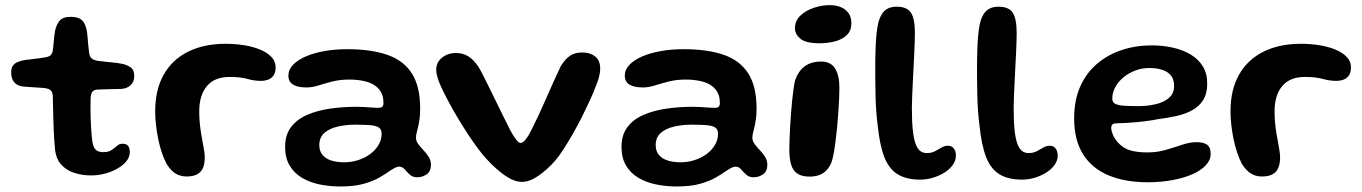

<svg xmlns="http://www.w3.org/2000/svg" viewBox="-20 -656 5180 730"><path d="M327 11Q294.5 11 263.8 1.8Q233 -7.5 212 -31Q191 -54.5 188.5 -96.5Q187 -110.5 186 -127.2Q185 -144 184.2 -163Q183.5 -182 182.8 -202.2Q182 -222.5 181.8 -243.2Q181.5 -264 181 -284Q181 -306.5 172 -313.2Q163 -320 146 -321.5Q136.5 -322.5 122.8 -323.2Q109 -324 94.5 -325Q80 -326 67.5 -327Q46 -329.5 34.2 -343Q22.5 -356.5 22.5 -381Q22.5 -398 29.5 -407Q36.5 -416 48.5 -420.8Q60.5 -425.5 75.5 -428Q100.5 -430.5 117.8 -433Q135 -435.5 149.5 -437.5Q165 -439.5 172.5 -446.2Q180 -453 181.5 -470Q183 -481 184 -494Q185 -507 186.5 -520Q188 -533 190 -542.5Q197 -568 209.2 -580Q221.5 -592 248 -592Q269.5 -592 282 -585.8Q294.5 -579.5 301 -566.8Q307.5 -554 311 -533.5Q312.5 -519.5 313.5 -508.5Q314.5 -497.5 315.2 -488.2Q316 -479 317 -471Q318 -463 319 -455Q320.5 -440 329.5 -433.2Q338.5 -426.5 353.5 -424.5Q367 -423 381.8 -421.2Q396.5 -419.5 410.5 -418.2Q424.5 -417 435 -415Q457.5 -412 474 -401.8Q490.5 -391.5 490.5 -367Q490.5 -345.5 477 -332.5Q463.5 -319.5 442 -318Q414 -317 389.5 -316.8Q365 -316.5 351 -315.5Q340 -315 332.8 -309Q325.5 -303 324.5 -281Q324 -264.5 324 -247.5Q324 -230.5 324.5 -213.5Q325 -196.5 325.8 -180.2Q326.5 -164 327.8 -149.5Q329 -135 330.5 -122.5Q333.5 -97 343.5 -87.2Q353.5 -77.5 372.5 -77.5Q392.5 -77.5 404.2 -85.5Q416 -93.5 425 -101.5Q434 -109.5 445 -109.5Q460.5 -109.5 467 -101.5Q473.5 -93.5 473.5 -78Q473.5 -59 460.5 -43Q447.5 -27 426 -14.8Q404.5 -2.5 378.8 4.2Q353 11 327 11Z M690 15Q672 15 658 9Q644 3 633.2 -7.5Q622.5 -18 613.5 -32.5Q603.5 -51.5 595.2 -76Q587 -100.5 581.5 -127.5Q576 -154.5 573 -181.5Q570 -208.5 570 -232.5Q570 -315 602.5 -372.2Q635 -429.5 695.2 -459.5Q755.5 -489.5 838 -489.5Q874.5 -489.5 908.5 -484Q942.5 -478.5 969.5 -467.2Q996.5 -456 1012.2 -439.2Q1028 -422.5 1028 -400.5Q1028 -380.5 1020 -369Q1012 -357.5 999 -353Q986 -348.5 972 -348.5Q947 -348.5 920.2 -356Q893.5 -363.5 853 -363.5Q796 -363.5 766.8 -328.8Q737.5 -294 737.5 -232.5Q737.5 -210 739.5 -188.8Q741.5 -167.5 744.8 -148Q748 -128.5 751.2 -111.5Q754.5 -94.5 756.5 -81Q758.5 -67.5 758.5 -57.5Q758.5 -20 741.8 -2.5Q725 15 690 15Z M1274.5 53Q1233 53 1195.2 45.2Q1157.5 37.5 1127.8 19.8Q1098 2 1081 -27Q1064 -56 1064 -97.5Q1064 -143 1086.5 -172.8Q1109 -202.5 1147.8 -219.2Q1186.5 -236 1235 -243Q1283.5 -250 1335.5 -250Q1350.5 -250 1366 -249Q1381.5 -248 1394.8 -247Q1408 -246 1417 -246Q1429 -246 1433.5 -250.2Q1438 -254.5 1438 -264.5Q1438 -280.5 1434 -293Q1430 -305.5 1422.5 -315Q1415 -324.5 1404.5 -331.5Q1387.5 -343 1362.2 -348.2Q1337 -353.5 1308 -353.5Q1273 -353.5 1244.2 -346.2Q1215.5 -339 1191.2 -331.2Q1167 -323.5 1145 -323.5Q1112.5 -323.5 1094.5 -334.2Q1076.5 -345 1076.5 -368.5Q1076.5 -391.5 1094.5 -410Q1112.5 -428.5 1143.5 -441.8Q1174.5 -455 1215 -462Q1255.5 -469 1300.5 -469Q1391 -469 1452.8 -447.5Q1514.5 -426 1546 -376.8Q1577.5 -327.5 1577.5 -243Q1577.5 -220 1575 -202.8Q1572.5 -185.5 1569.5 -172.8Q1566.5 -160 1564 -150.5Q1561.5 -141 1561.5 -133Q1561.5 -120 1570 -108.5Q1578.5 -97 1590 -85Q1601.5 -73 1610 -59.5Q1618.5 -46 1618.5 -29.5Q1618.5 -4.5 1602.2 6.8Q1586 18 1566 18Q1548.5 18 1537.8 7.8Q1527 -2.5 1518.2 -12.5Q1509.5 -22.5 1498 -22.5Q1491 -22.5 1482.2 -18.2Q1473.5 -14 1461 -5.5Q1446 5.5 1422 19.2Q1398 33 1362.2 43Q1326.5 53 1274.5 53ZM1289 -39Q1315.5 -39 1341 -47Q1366.5 -55 1386.8 -69.8Q1407 -84.5 1419 -104.5Q1431 -124.5 1431 -148Q1431 -163.5 1420.8 -170.8Q1410.5 -178 1388.5 -180Q1366.5 -182 1331 -182Q1295.5 -182 1264 -174.8Q1232.5 -167.5 1213.2 -150.5Q1194 -133.5 1194 -104Q1194 -82 1205.8 -67.5Q1217.5 -53 1238.8 -46Q1260 -39 1289 -39Z M1964.5 35.5Q1936 35.5 1902.2 12.8Q1868.5 -10 1833.5 -47.5Q1817.5 -64 1798 -90.2Q1778.5 -116.5 1758.2 -147.2Q1738 -178 1719 -210Q1700 -242 1684.5 -271.2Q1669 -300.5 1658.5 -323Q1649 -343 1643.8 -360Q1638.5 -377 1638.5 -391Q1638.5 -410.5 1648.8 -424.5Q1659 -438.5 1676 -446.5Q1693 -454.5 1713 -454.5Q1741 -454.5 1761.5 -441.2Q1782 -428 1799 -402Q1805.5 -392 1816 -371.5Q1826.5 -351 1839.5 -324.2Q1852.5 -297.5 1866.8 -268.5Q1881 -239.5 1894.5 -212Q1908 -184.5 1919.5 -162Q1931 -140 1941.5 -126.2Q1952 -112.5 1960 -112.5Q1968 -112.5 1978.8 -126Q1989.5 -139.5 2000.5 -162Q2027.5 -215 2054.8 -277.8Q2082 -340.5 2112 -404.5Q2129 -431.5 2147.2 -444Q2165.5 -456.5 2193.5 -456.5Q2224 -456.5 2243 -441.2Q2262 -426 2262 -395.5Q2262 -380 2257.2 -362.2Q2252.5 -344.5 2244 -325Q2236 -303 2222.5 -273.8Q2209 -244.5 2192.8 -212Q2176.5 -179.5 2158.5 -148Q2140.5 -116.5 2123 -89.2Q2105.5 -62 2089.5 -43.5Q2058 -8.5 2025.5 13.5Q1993 35.5 1964.5 35.5Z M2553.5 53Q2512 53 2474.2 45.2Q2436.5 37.5 2406.8 19.8Q2377 2 2360 -27Q2343 -56 2343 -97.5Q2343 -143 2365.5 -172.8Q2388 -202.5 2426.8 -219.2Q2465.5 -236 2514 -243Q2562.5 -250 2614.5 -250Q2629.5 -250 2645 -249Q2660.5 -248 2673.8 -247Q2687 -246 2696 -246Q2708 -246 2712.5 -250.2Q2717 -254.5 2717 -264.5Q2717 -280.5 2713 -293Q2709 -305.5 2701.5 -315Q2694 -324.5 2683.5 -331.5Q2666.5 -343 2641.2 -348.2Q2616 -353.5 2587 -353.5Q2552 -353.5 2523.2 -346.2Q2494.5 -339 2470.2 -331.2Q2446 -323.5 2424 -323.5Q2391.5 -323.5 2373.5 -334.2Q2355.5 -345 2355.5 -368.5Q2355.5 -391.5 2373.5 -410Q2391.5 -428.5 2422.5 -441.8Q2453.5 -455 2494 -462Q2534.5 -469 2579.5 -469Q2670 -469 2731.8 -447.5Q2793.5 -426 2825 -376.8Q2856.5 -327.5 2856.5 -243Q2856.5 -220 2854 -202.8Q2851.5 -185.5 2848.5 -172.8Q2845.5 -160 2843 -150.5Q2840.5 -141 2840.5 -133Q2840.5 -120 2849 -108.5Q2857.5 -97 2869 -85Q2880.5 -73 2889 -59.5Q2897.5 -46 2897.5 -29.5Q2897.5 -4.5 2881.2 6.8Q2865 18 2845 18Q2827.5 18 2816.8 7.8Q2806 -2.5 2797.2 -12.5Q2788.5 -22.5 2777 -22.5Q2770 -22.5 2761.2 -18.2Q2752.5 -14 2740 -5.5Q2725 5.5 2701 19.2Q2677 33 2641.2 43Q2605.5 53 2553.5 53ZM2568 -39Q2594.5 -39 2620 -47Q2645.5 -55 2665.8 -69.8Q2686 -84.5 2698 -104.5Q2710 -124.5 2710 -148Q2710 -163.5 2699.8 -170.8Q2689.5 -178 2667.5 -180Q2645.5 -182 2610 -182Q2574.5 -182 2543 -174.8Q2511.5 -167.5 2492.2 -150.5Q2473 -133.5 2473 -104Q2473 -82 2484.8 -67.5Q2496.5 -53 2517.8 -46Q2539 -39 2568 -39Z M3058.5 15.5Q3028.5 15.5 3011.5 4Q2994.5 -7.5 2987.8 -30.8Q2981 -54 2981 -89Q2981 -105.5 2982 -127.8Q2983 -150 2984.2 -175Q2985.5 -200 2987.5 -225.8Q2989.5 -251.5 2992 -275.5Q2994.5 -299.5 2997.2 -319Q3000 -338.5 3003 -350.5Q3015.5 -386.5 3040 -404.2Q3064.5 -422 3102.5 -422Q3138.5 -422 3155 -395.8Q3171.5 -369.5 3171.5 -322.5Q3171.5 -306.5 3170.5 -282.2Q3169.5 -258 3167.5 -229.8Q3165.5 -201.5 3162.8 -172.2Q3160 -143 3156.5 -116.2Q3153 -89.5 3149 -68.8Q3145 -48 3140.5 -36.5Q3128 -8.5 3107.8 3.5Q3087.5 15.5 3058.5 15.5ZM3095.5 -491.5Q3043.5 -491.5 3023 -508.8Q3002.5 -526 3002.5 -548.5Q3002.5 -577 3023 -596.5Q3043.5 -616 3074 -626.2Q3104.5 -636.5 3134.5 -636.5Q3157 -636.5 3175.8 -629.2Q3194.5 -622 3205.8 -606.8Q3217 -591.5 3217 -567Q3217 -540 3200.2 -523.2Q3183.5 -506.5 3155.8 -499Q3128 -491.5 3095.5 -491.5Z M3479 27Q3426.5 27 3393.2 6.8Q3360 -13.5 3342.2 -59Q3324.5 -104.5 3317 -180Q3314 -201 3311.8 -231Q3309.5 -261 3308.8 -295Q3308 -329 3307.8 -362.2Q3307.5 -395.5 3307.8 -423.5Q3308 -451.5 3309 -469.5Q3310.5 -522.5 3317 -558.2Q3323.5 -594 3340.5 -612.2Q3357.5 -630.5 3389.5 -630.5Q3429 -630.5 3443.8 -607.2Q3458.5 -584 3458.5 -530.5Q3458.5 -517 3457.8 -495.2Q3457 -473.5 3455.8 -447Q3454.5 -420.5 3453 -392Q3451.5 -363.5 3450.2 -336Q3449 -308.5 3448 -284.8Q3447 -261 3447 -244Q3447 -192.5 3450.8 -159.2Q3454.5 -126 3461.8 -107.5Q3469 -89 3479.5 -81.5Q3490 -74 3503.5 -74Q3521.5 -74 3534.8 -81Q3548 -88 3559.8 -95Q3571.5 -102 3584 -102Q3598 -102 3606.2 -91.8Q3614.5 -81.5 3614.5 -64.5Q3614.5 -45.5 3602.5 -28.8Q3590.5 -12 3570.8 0.2Q3551 12.5 3527 19.8Q3503 27 3479 27Z M3866 27Q3813.5 27 3780.2 6.8Q3747 -13.5 3729.2 -59Q3711.5 -104.5 3704 -180Q3701 -201 3698.8 -231Q3696.5 -261 3695.8 -295Q3695 -329 3694.8 -362.2Q3694.5 -395.5 3694.8 -423.5Q3695 -451.5 3696 -469.5Q3697.5 -522.5 3704 -558.2Q3710.5 -594 3727.5 -612.2Q3744.5 -630.5 3776.5 -630.5Q3816 -630.5 3830.8 -607.2Q3845.5 -584 3845.5 -530.5Q3845.5 -517 3844.8 -495.2Q3844 -473.5 3842.8 -447Q3841.5 -420.5 3840 -392Q3838.5 -363.5 3837.2 -336Q3836 -308.5 3835 -284.8Q3834 -261 3834 -244Q3834 -192.5 3837.8 -159.2Q3841.5 -126 3848.8 -107.5Q3856 -89 3866.5 -81.5Q3877 -74 3890.5 -74Q3908.5 -74 3921.8 -81Q3935 -88 3946.8 -95Q3958.5 -102 3971 -102Q3985 -102 3993.2 -91.8Q4001.5 -81.5 4001.5 -64.5Q4001.5 -45.5 3989.5 -28.8Q3977.5 -12 3957.8 0.2Q3938 12.5 3914 19.8Q3890 27 3866 27Z M4344 37Q4258.5 37 4195.5 11Q4132.5 -15 4098.2 -69Q4064 -123 4064 -206Q4064 -275 4087 -326.8Q4110 -378.5 4150.8 -413.2Q4191.5 -448 4245 -465.8Q4298.5 -483.5 4359 -483.5Q4400 -483.5 4438 -475.2Q4476 -467 4505.8 -449.5Q4535.5 -432 4552.8 -404.5Q4570 -377 4570 -338Q4570 -300.5 4554.8 -276Q4539.5 -251.5 4513.2 -237Q4487 -222.5 4453.2 -215Q4419.5 -207.5 4383 -203Q4362.5 -198.5 4333.2 -195Q4304 -191.5 4276 -189.5Q4248 -187.5 4231.5 -187.5Q4216.5 -187.5 4210.8 -183.8Q4205 -180 4205 -169.5Q4205 -159 4211 -144.5Q4217 -130 4228 -117Q4248.5 -93 4275.5 -84.8Q4302.5 -76.5 4342.5 -76.5Q4379.5 -76.5 4412.8 -86.2Q4446 -96 4475.2 -105.8Q4504.5 -115.5 4530 -115.5Q4554.5 -115.5 4568.8 -106.2Q4583 -97 4583 -70.5Q4583 -47 4564.2 -27.2Q4545.5 -7.5 4512.8 6.8Q4480 21 4436.5 29Q4393 37 4344 37ZM4308 -252.5Q4343 -252.5 4374 -259.8Q4405 -267 4424.5 -283.8Q4444 -300.5 4444 -329.5Q4444 -364.5 4418.8 -381Q4393.5 -397.5 4349 -397.5Q4322.5 -397.5 4297.5 -388.2Q4272.5 -379 4252.5 -362.8Q4232.5 -346.5 4220.8 -325.5Q4209 -304.5 4209 -281Q4209 -268 4219 -262Q4229 -256 4250.8 -254.2Q4272.5 -252.5 4308 -252.5Z M4778.5 15Q4760.5 15 4746.5 9Q4732.5 3 4721.8 -7.5Q4711 -18 4702 -32.5Q4692 -51.5 4683.8 -76Q4675.5 -100.5 4670 -127.5Q4664.5 -154.5 4661.5 -181.5Q4658.5 -208.5 4658.5 -232.5Q4658.5 -315 4691 -372.2Q4723.5 -429.5 4783.8 -459.5Q4844 -489.5 4926.5 -489.5Q4963 -489.5 4997 -484Q5031 -478.5 5058 -467.2Q5085 -456 5100.8 -439.2Q5116.5 -422.5 5116.5 -400.5Q5116.5 -380.5 5108.5 -369Q5100.5 -357.5 5087.5 -353Q5074.5 -348.5 5060.5 -348.5Q5035.5 -348.5 5008.8 -356Q4982 -363.5 4941.5 -363.5Q4884.5 -363.5 4855.2 -328.8Q4826 -294 4826 -232.5Q4826 -210 4828 -188.8Q4830 -167.5 4833.2 -148Q4836.5 -128.5 4839.8 -111.5Q4843 -94.5 4845 -81Q4847 -67.5 4847 -57.5Q4847 -20 4830.2 -2.5Q4813.5 15 4778.5 15Z"/></svg>

Font: Gluten Thin Medium
Style: Regular
Weight: 500
Version: Version 1.300